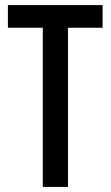

<svg xmlns="http://www.w3.org/2000/svg" viewBox="-20 -734 435 754"><path d="M247 0V-625H383V-714H11V-625H148V0Z"/></svg>

Font: Noto Sans Devanagari ExtraCondensed Medium
Style: Regular
Weight: 500
Width: 2
Designer: Jelle Bosma - Monotype Design Team
Foundry: Monotype Imaging Inc.
Version: Version 2.004